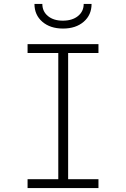

<svg xmlns="http://www.w3.org/2000/svg" viewBox="-20 -955 640 975"><path d="M480 0H120V-45H276V-686H120V-731H480V-686H326V-45H480ZM155 -935H195Q195 -897 223.5 -873.5Q252 -850 299 -850Q347 -850 376 -873.5Q405 -897 405 -935H445Q445 -879 405 -844.5Q365 -810 300 -810Q235 -810 195 -844.5Q155 -879 155 -935Z"/></svg>

Font: JetBrains Mono Extra Light
Style: Regular
Weight: 200
Monospace: yes
Designer: Philipp Nurullin, Konstantin Bulenkov
Foundry: JetBrains
Version: 2.002